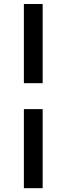

<svg xmlns="http://www.w3.org/2000/svg" viewBox="-20 -794 340 981"><path d="M102 -773.5H198V-369H102ZM102 -236.5H198V167.5H102Z"/></svg>

Font: Lato TR
Style: Bold
Weight: 700
Designer: Lukasz Dziedzic
Foundry: tyPoland Lukasz Dziedzic
Version: Version 1.104 2013